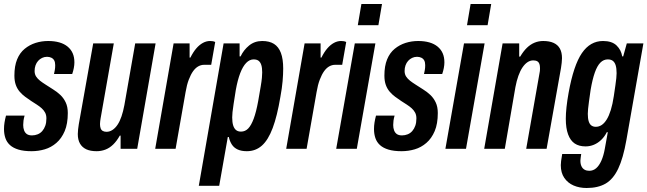

<svg xmlns="http://www.w3.org/2000/svg" viewBox="-26 -744 3237 960"><path d="M132 12Q93 12 66.5 4Q40 -4 24 -18.5Q8 -33 1 -53.5Q-6 -74 -6 -99Q-6 -115 -3.5 -131Q-1 -147 4 -166H97Q93 -152 91.5 -141Q90 -130 90 -119Q90 -104 94.5 -92Q99 -80 108.5 -73.5Q118 -67 134 -67Q149 -67 162.5 -72.5Q176 -78 185.5 -89Q195 -100 200.5 -115.5Q206 -131 206 -152Q206 -169 199.5 -181Q193 -193 182.5 -202.5Q172 -212 158 -221Q144 -230 130 -239Q115 -249 100 -260Q85 -271 72.5 -285.5Q60 -300 53 -319.5Q46 -339 46 -366Q46 -414 59.5 -447Q73 -480 97.5 -500Q122 -520 152 -529.5Q182 -539 215 -539Q246 -539 270.5 -532Q295 -525 312 -511Q329 -497 337.5 -477.5Q346 -458 346 -432Q346 -419 343 -403.5Q340 -388 335 -374H244Q249 -396 249.5 -405Q250 -414 250 -418Q250 -433 245 -442Q240 -451 230.5 -455.5Q221 -460 209 -460Q196 -460 184.5 -454.5Q173 -449 164.5 -439.5Q156 -430 151.5 -417Q147 -404 147 -389Q147 -373 154.5 -361.5Q162 -350 174 -340.5Q186 -331 202 -321Q220 -309 239.5 -297Q259 -285 275.5 -269.5Q292 -254 302.5 -232Q313 -210 313 -179Q313 -125 297.5 -88.5Q282 -52 256 -29.5Q230 -7 198 2.5Q166 12 132 12Z M457 12Q426 12 405.5 2.5Q385 -7 374 -26Q363 -45 363 -74Q363 -85 364.5 -97.5Q366 -110 368 -123L440 -527H543L477 -152Q476 -145 475 -138Q474 -131 474 -124Q474 -112 477 -103Q480 -94 487.5 -89.5Q495 -85 507 -85Q522 -85 536 -94Q550 -103 561.5 -120Q573 -137 581.5 -162Q590 -187 596 -219L650 -527H752L660 0H577V-66H573Q558 -39 540 -21.5Q522 -4 501 4Q480 12 457 12Z M750 0 842 -527H922V-456H926Q940 -484 955.5 -502Q971 -520 988.5 -529.5Q1006 -539 1024 -539Q1031 -539 1037.5 -538Q1044 -537 1050 -534L1030 -420H995Q979 -420 965 -412Q951 -404 939.5 -388Q928 -372 918 -346Q908 -320 902 -284L852 0Z M968 185 1092 -527H1172V-462H1177Q1192 -494 1219.5 -516.5Q1247 -539 1285 -539Q1321 -539 1344 -524.5Q1367 -510 1378.5 -479.5Q1390 -449 1390 -401Q1390 -373 1387 -338Q1384 -303 1376 -260Q1360 -164 1337.5 -104Q1315 -44 1283.5 -16Q1252 12 1208 12Q1181 12 1162.5 3.5Q1144 -5 1133.5 -21Q1123 -37 1118 -59H1113L1070 185ZM1179 -86Q1200 -86 1215 -101.5Q1230 -117 1242.5 -150.5Q1255 -184 1265 -239Q1273 -285 1277.5 -311.5Q1282 -338 1283.5 -354.5Q1285 -371 1285 -382Q1285 -405 1280.5 -419Q1276 -433 1267 -440Q1258 -447 1242 -447Q1222 -447 1205 -429.5Q1188 -412 1175 -378Q1162 -344 1153 -294Q1146 -250 1142 -224Q1138 -198 1136.5 -183Q1135 -168 1135 -157Q1135 -132 1140 -116.5Q1145 -101 1154.5 -93.5Q1164 -86 1179 -86Z M1405 0 1497 -527H1577V-456H1581Q1595 -484 1610.5 -502Q1626 -520 1643.5 -529.5Q1661 -539 1679 -539Q1686 -539 1692.5 -538Q1699 -537 1705 -534L1685 -420H1650Q1634 -420 1620 -412Q1606 -404 1594.5 -388Q1583 -372 1573 -346Q1563 -320 1557 -284L1507 0Z M1763 -618 1781 -724H1884L1866 -618ZM1655 0 1748 -527H1851L1758 0Z M1982 12Q1943 12 1916.5 4Q1890 -4 1874 -18.5Q1858 -33 1851 -53.5Q1844 -74 1844 -99Q1844 -115 1846.5 -131Q1849 -147 1854 -166H1947Q1943 -152 1941.5 -141Q1940 -130 1940 -119Q1940 -104 1944.5 -92Q1949 -80 1958.5 -73.5Q1968 -67 1984 -67Q1999 -67 2012.5 -72.5Q2026 -78 2035.5 -89Q2045 -100 2050.5 -115.5Q2056 -131 2056 -152Q2056 -169 2049.5 -181Q2043 -193 2032.5 -202.5Q2022 -212 2008 -221Q1994 -230 1980 -239Q1965 -249 1950 -260Q1935 -271 1922.5 -285.5Q1910 -300 1903 -319.5Q1896 -339 1896 -366Q1896 -414 1909.5 -447Q1923 -480 1947.5 -500Q1972 -520 2002 -529.5Q2032 -539 2065 -539Q2096 -539 2120.5 -532Q2145 -525 2162 -511Q2179 -497 2187.5 -477.5Q2196 -458 2196 -432Q2196 -419 2193 -403.5Q2190 -388 2185 -374H2094Q2099 -396 2099.5 -405Q2100 -414 2100 -418Q2100 -433 2095 -442Q2090 -451 2080.5 -455.5Q2071 -460 2059 -460Q2046 -460 2034.5 -454.5Q2023 -449 2014.5 -439.5Q2006 -430 2001.5 -417Q1997 -404 1997 -389Q1997 -373 2004.5 -361.5Q2012 -350 2024 -340.5Q2036 -331 2052 -321Q2070 -309 2089.5 -297Q2109 -285 2125.5 -269.5Q2142 -254 2152.5 -232Q2163 -210 2163 -179Q2163 -125 2147.5 -88.5Q2132 -52 2106 -29.5Q2080 -7 2048 2.5Q2016 12 1982 12Z M2309 -618 2327 -724H2430L2412 -618ZM2201 0 2294 -527H2397L2304 0Z M2395 0 2487 -527H2570V-461H2575Q2591 -488 2608.5 -505Q2626 -522 2646.5 -530.5Q2667 -539 2690 -539Q2721 -539 2742 -529.5Q2763 -520 2773.5 -501Q2784 -482 2784 -453Q2784 -442 2782.5 -430Q2781 -418 2779 -404L2707 0H2605L2671 -375Q2673 -383 2673.5 -389.5Q2674 -396 2674 -403Q2674 -416 2671 -424.5Q2668 -433 2660.5 -437.5Q2653 -442 2640 -442Q2625 -442 2611.5 -433Q2598 -424 2586.5 -407Q2575 -390 2566 -365Q2557 -340 2551 -308L2498 0Z M2907 196Q2871 196 2842 183.5Q2813 171 2795.5 145.5Q2778 120 2778 82Q2778 74 2779.5 61Q2781 48 2785 26H2880Q2879 36 2877.5 44Q2876 52 2876 59Q2876 76 2881.5 87.5Q2887 99 2897 104.5Q2907 110 2920 110Q2940 110 2955 97Q2970 84 2981 59Q2992 34 2998 0Q3002 -21 3005.5 -41.5Q3009 -62 3013 -83H3008Q2997 -61 2980.5 -45Q2964 -29 2944 -20.5Q2924 -12 2902 -12Q2869 -12 2847.5 -26.5Q2826 -41 2814.5 -72Q2803 -103 2803 -150Q2803 -176 2806.5 -208.5Q2810 -241 2817 -280Q2842 -418 2883.5 -478.5Q2925 -539 2989 -539Q3034 -539 3057 -516.5Q3080 -494 3085 -462H3090L3108 -527H3191L3106 -44Q3090 47 3065 99.5Q3040 152 3002 174Q2964 196 2907 196ZM2953 -110Q2969 -110 2982.5 -119Q2996 -128 3007.5 -146.5Q3019 -165 3028 -194Q3037 -223 3043 -263Q3048 -296 3051 -317.5Q3054 -339 3055.5 -353Q3057 -367 3057 -378Q3057 -402 3052.5 -417Q3048 -432 3038.5 -439.5Q3029 -447 3013 -447Q2992 -447 2976 -431Q2960 -415 2948 -381Q2936 -347 2927 -294Q2922 -260 2919 -237.5Q2916 -215 2914.5 -200.5Q2913 -186 2913 -175Q2913 -152 2917.5 -137.5Q2922 -123 2931 -116.5Q2940 -110 2953 -110Z"/></svg>

Font: Archivo ExtraCondensed SemiBold
Style: Italic
Weight: 600
Width: 2
Italic angle: -10°
Designer: Hector Gatti
Foundry: Omnibus-Type
Version: Version 2.001